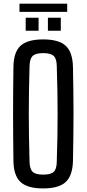

<svg xmlns="http://www.w3.org/2000/svg" viewBox="-20 -1023 474 1050"><path d="M216 7.5Q130.5 7.5 92.5 -27.5Q54.5 -62.5 53.5 -142.5Q52.5 -216 52 -279.2Q51.5 -342.5 51.5 -402.2Q51.5 -462 52 -524.2Q52.5 -586.5 53.5 -657.5Q54.5 -738 92.5 -772.8Q130.5 -807.5 216 -807.5Q301.5 -807.5 339.2 -772.8Q377 -738 379 -657.5Q380.5 -586 381.2 -523.8Q382 -461.5 382 -401.8Q382 -342 381.2 -279Q380.5 -216 379 -142.5Q377 -62.5 339.2 -27.5Q301.5 7.5 216 7.5ZM216 -68Q257.5 -68 273.8 -83.2Q290 -98.5 290.5 -139Q293 -213.5 294 -276.8Q295 -340 295 -399.8Q295 -459.5 294 -523Q293 -586.5 290.5 -661Q290 -701.5 273.8 -717Q257.5 -732.5 216 -732.5Q175 -732.5 158.8 -717Q142.5 -701.5 141.5 -661Q139.5 -588 138.5 -525.2Q137.5 -462.5 137.5 -402.8Q137.5 -343 138.5 -279Q139.5 -215 141.5 -139Q142.5 -98.5 158.8 -83.2Q175 -68 216 -68ZM242 -855V-926H312.5V-855ZM120.5 -855V-926H191V-855ZM86.5 -1003H347.5V-958H86.5Z"/></svg>

Font: Big Shoulders Text Thin Medium
Style: Regular
Weight: 500
Version: Version 2.002